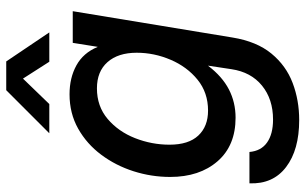

<svg xmlns="http://www.w3.org/2000/svg" viewBox="-202 -567 980 616"><g transform="rotate(-90 288.0 -259.0)"><path d="M210.9 210.9Q115.2 210.9 60.1 168.9Q4.9 127 7.8 51.3H108.4Q111.8 88.9 138.9 107.9Q166 127 212.4 127Q277.8 127 321.3 91.6Q364.7 56.2 374 -6.3L385.3 -81.1H384.8Q350.6 -36.1 309.1 -14.6Q267.6 6.8 218.3 6.8Q128.9 6.8 78.6 -51Q28.3 -108.9 28.3 -203.1Q28.3 -263.2 46.6 -320.6Q64.9 -377.9 99.6 -424.3Q134.3 -470.7 183.3 -498.3Q232.4 -525.9 293.5 -525.9Q346.2 -525.9 386.2 -503.9Q426.3 -481.9 445.3 -436H445.8L458.5 -515.6H560.1L475.6 -2.9Q462.9 74.7 424.1 121.8Q385.3 168.9 329.8 189.9Q274.4 210.9 210.9 210.9ZM241.2 -81.5Q298.8 -81.5 340.3 -115.2Q381.8 -148.9 404.3 -201.7Q426.8 -254.4 426.8 -310.5Q426.8 -370.1 396.7 -404.1Q366.7 -438 312.5 -438Q254.9 -438 214.4 -403.6Q173.8 -369.1 152.8 -315.7Q131.8 -262.2 131.8 -205.1Q131.8 -144 161.1 -112.8Q190.4 -81.5 241.2 -81.5ZM262.2 -590.8H168.9V-591.3L306.6 -729H398.9L491.7 -591.3V-590.8H397.9L343.8 -675.3Z"/></g></svg>

Font: Inter Display Medium
Style: Italic
Weight: 500
Italic angle: -9.39999°
Designer: Rasmus Andersson
Foundry: rsms
Version: Version 4.000;git-a52131595